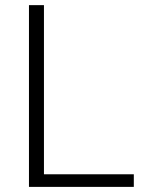

<svg xmlns="http://www.w3.org/2000/svg" viewBox="-20 -731 571 751"><path d="M151.9 -49.3H503.4V0H93.3V-710.9H151.9Z"/></svg>

Font: Roboto Web
Style: Light
Weight: 300
Designer: Google
Version: Version 1.200310; 2013